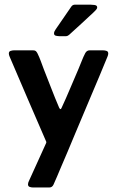

<svg xmlns="http://www.w3.org/2000/svg" viewBox="-20 -665 516 847"><path d="M126 162.1Q119.1 162.1 111.3 159.7Q103.5 157.2 103.5 147.9Q103.5 144 104.7 140.6Q106 137.2 107.4 133.8Q126 91.3 145.8 49.3Q165.5 7.3 184.1 -35.2V-39.6Q143.6 -133.3 103 -227.1Q62.5 -320.8 22.5 -415Q19 -422.9 19 -428.7Q19 -438 26.6 -440.4Q34.2 -442.9 41 -442.9H126.5Q134.3 -442.9 137.9 -439.7Q141.6 -436.5 145 -430.2Q153.3 -413.6 159.9 -395.5Q166.5 -377.4 172.9 -360.4Q189.9 -317.9 206.3 -275.1Q222.7 -232.4 240.7 -190.4Q241.7 -189 243.2 -186.3Q244.6 -183.6 246.6 -183.6Q248.5 -183.6 250 -186Q251.5 -188.5 252 -189.9Q271.5 -231.9 289.6 -275.1Q307.6 -318.4 326.2 -360.8Q333.5 -377.9 340.6 -396.2Q347.7 -414.6 356.4 -431.2Q363.3 -442.9 375 -442.9H435.5Q442.9 -442.9 450.2 -440.4Q457.5 -438 457.5 -428.7Q457.5 -422.9 454.1 -415Q418.5 -328.1 381.6 -241.7Q344.7 -155.3 308.6 -68.4Q293.5 -31.7 278.1 4.6Q262.7 41 247.1 77.1Q239.3 95.2 231.7 113.8Q224.1 132.3 215.8 149.9Q210 162.1 197.3 162.1ZM378.4 -644.5Q383.8 -644.5 396.2 -643.1Q408.7 -641.6 408.7 -632.8Q408.7 -626.5 402.1 -619.9Q395.5 -613.3 391.6 -609.4Q364.7 -585 338.1 -559.8Q311.5 -534.7 284.2 -510.7Q277.8 -505.4 270.5 -505.4H241.7Q235.4 -505.4 226.8 -507.3Q218.3 -509.3 218.3 -517.6Q218.3 -522.5 220.7 -527.3Q223.1 -532.2 225.6 -535.6L294.4 -635.7Q300.3 -644.5 311 -644.5Z"/></svg>

Font: Belanosima
Style: Regular
Weight: 400
Designer: The DocRepair Project, Santiago Orozco
Foundry: Google
Version: Version 2.000